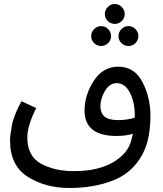

<svg xmlns="http://www.w3.org/2000/svg" viewBox="-20 -748 814 956"><path d="M691 17Q712 -24 720.5 -72Q729 -120 729 -170Q729 -264 689 -340Q649 -416 569 -416Q492 -416 446.5 -345Q401 -274 401 -198Q401 -71 560 -71Q607 -71 642 -82Q637 -60 631 -40Q611 22 537.5 63Q464 104 348 104Q252 104 184 67Q116 30 116 -64Q116 -121 160 -210L87 -244Q48 -173 39 -122.5Q30 -72 30 -49Q30 77 118.5 132.5Q207 188 326 188Q449 188 545.5 149.5Q642 111 691 17ZM480 -218Q480 -258 503 -296Q526 -334 561 -334Q603 -334 627 -286Q651 -238 651 -176Q651 -169 651 -162Q612 -150 569 -150Q520 -150 500 -168Q480 -186 480 -218ZM552 -629Q572 -629 586.5 -643.5Q601 -658 601 -678Q601 -698 586.5 -713Q572 -728 552 -728Q531 -728 516.5 -713Q502 -698 502 -678Q502 -658 516.5 -643.5Q531 -629 552 -629ZM484 -519Q504 -519 518.5 -533.5Q533 -548 533 -568Q533 -588 518.5 -603Q504 -618 484 -618Q463 -618 448.5 -603Q434 -588 434 -568Q434 -548 448.5 -533.5Q463 -519 484 -519ZM620 -519Q640 -519 654.5 -533.5Q669 -548 669 -568Q669 -588 654.5 -603Q640 -618 620 -618Q599 -618 584.5 -603Q570 -588 570 -568Q570 -548 584.5 -533.5Q599 -519 620 -519Z"/></svg>

Font: Noto Sans Arabic
Style: Regular
Weight: 400
Designer: Nadine Chahine - Monotype Design Team
Foundry: Monotype Imaging Inc.
Version: Version 1.902